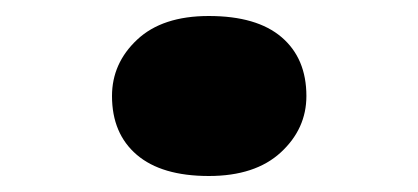

<svg xmlns="http://www.w3.org/2000/svg" viewBox="-20 -209 523 240"><path d="M241 11Q182 11 151 -15.5Q120 -42 120 -89Q120 -130 151.5 -159.5Q183 -189 241 -189Q301 -189 332 -162.5Q363 -136 363 -89Q363 -48 331 -18.5Q299 11 241 11Z"/></svg>

Font: Lexend Mega Black
Style: Regular
Weight: 900
Version: Version 1.007